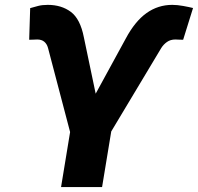

<svg xmlns="http://www.w3.org/2000/svg" viewBox="-20 -757 801 777"><path d="M227.1 0 263.7 -222.7 174.3 -563Q169.9 -579.1 159.2 -588.1Q148.4 -597.2 130.4 -597.2Q122.6 -597.2 111.3 -596.4Q100.1 -595.7 98.1 -596.2L102.1 -724.1Q117.7 -728.5 134 -732.9Q150.4 -737.3 173.3 -737.3Q228.5 -737.3 266.6 -709Q304.7 -680.7 319.3 -606.4L367.2 -377.9L489.3 -601.6Q526.4 -670.9 573 -704.1Q619.6 -737.3 677.2 -737.3Q697.3 -737.3 721.4 -732.9Q745.6 -728.5 761.2 -724.6L721.2 -596.2Q719.2 -595.7 707.8 -596.4Q696.3 -597.2 689.9 -597.2Q669.9 -597.2 655.8 -587.2Q641.6 -577.1 632.8 -563L430.2 -225.1L393.1 0Z"/></svg>

Font: Inter 24pt ExtraBold
Style: Italic
Weight: 800
Italic angle: -9.3988°
Designer: Rasmus Andersson
Foundry: rsms
Version: Version 4.001;git-66647c0bb